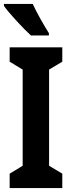

<svg xmlns="http://www.w3.org/2000/svg" viewBox="-25 -954 360 974"><path d="M141 -934H-5V-924C20 -888 97 -805 132 -774H223V-786C202 -818 160 -892 141 -934ZM291 0V-73L224 -113V-601L291 -641V-714H24V-641L90 -601V-113L24 -73V0Z"/></svg>

Font: Noto Sans Kannada ExtraCondensed
Style: Bold
Weight: 700
Width: 2
Designer: Jelle Bosma - Monotype Design Team
Foundry: Monotype Imaging Inc.
Version: Version 2.005